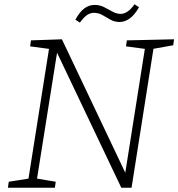

<svg xmlns="http://www.w3.org/2000/svg" viewBox="-20 -879 835 899"><path d="M574 -690 795 -695 791 -667 690 -649 700 -660 596 0H548L242 -643L249 -644L152 -34L146 -44L241 -28L237 0H17L21 -28L122 -44L112 -34L211 -660L218 -649L121 -662L125 -690L270 -695L571 -61L565 -60L660 -661L667 -649L570 -662ZM354 -773 333 -787Q354 -825 376 -840.5Q398 -856 423 -856Q447 -856 467.5 -845.5Q488 -835 507 -824.5Q526 -814 545 -814Q578 -814 610 -859L631 -845Q609 -807 586 -791.5Q563 -776 540 -776Q516 -776 497 -787Q478 -798 459.5 -808.5Q441 -819 419 -819Q403 -819 387.5 -808.5Q372 -798 354 -773Z"/></svg>

Font: Bitter Thin Light
Style: Italic
Weight: 300
Italic angle: -9°
Version: Version 2.002